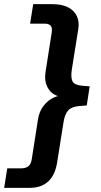

<svg xmlns="http://www.w3.org/2000/svg" viewBox="-75 -725 486 925"><path d="M-55 180 -40 86H28Q48 86 61 76.5Q74 67 78 42L108 -150Q114 -187 132.5 -212Q151 -237 175 -250.5Q199 -264 220 -264L221 -260Q200 -260 180 -274Q160 -288 149.5 -314Q139 -340 144 -376L174 -567Q178 -592 169 -601.5Q160 -611 140 -611H70L85 -705H176Q224 -705 253.5 -689.5Q283 -674 295.5 -647Q308 -620 302 -584L271 -390Q265 -351 274.5 -333Q284 -315 321 -312L357 -309L343 -217L306 -214Q270 -211 253.5 -193Q237 -175 231 -136L200 59Q190 120 156.5 150Q123 180 69 180Z"/></svg>

Font: Nunito Sans 12pt ExtraLight 12pt
Style: Bold Italic
Weight: 700
Italic angle: -9°
Version: Version 3.101;gftools[0.9.27]